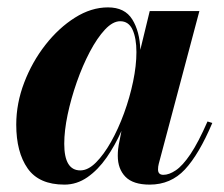

<svg xmlns="http://www.w3.org/2000/svg" viewBox="-20 -490 606 520"><path d="M555 -157Q519 -72 480.8 -31Q442.5 10 385.5 10Q340.5 10 319.8 -11.2Q299 -32.5 299 -68Q299 -78 299.8 -85.2Q300.5 -92.5 301.5 -97.5L309 -135.5Q291.5 -96 268.5 -63Q245.5 -30 216.8 -10Q188 10 154.5 10Q85.5 10 54.8 -34Q24 -78 24 -152.5Q24 -210 45.5 -266.2Q67 -322.5 103 -368.5Q139 -414.5 183 -442.2Q227 -470 272.5 -470Q318 -470 338.2 -437.5Q358.5 -405 360 -355L385.5 -460H520L410 -46.5Q408 -39 408 -31Q408 -16.5 422.5 -16.5Q438 -16.5 456.2 -28.8Q474.5 -41 495.8 -72.5Q517 -104 542 -161ZM349.5 -349Q349.5 -386.5 339 -409.5Q328.5 -432.5 305.5 -432.5Q285.5 -432.5 264.2 -409.8Q243 -387 223.2 -349.5Q203.5 -312 188 -267.8Q172.5 -223.5 163.2 -179.8Q154 -136 154 -100.5Q154 -28.5 197.5 -28.5Q218.5 -28.5 239.8 -49.8Q261 -71 280.8 -106Q300.5 -141 316 -183.5Q331.5 -226 340.5 -269.2Q349.5 -312.5 349.5 -349Z"/></svg>

Font: Bodoni* 16pt
Style: Bold Italic
Weight: 700
Italic angle: -13°
Version: Version 2.3